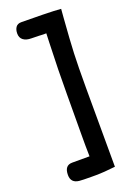

<svg xmlns="http://www.w3.org/2000/svg" viewBox="-173 -816 721 1050"><g transform="rotate(-20 188.0 -291.0)"><path d="M166 172Q117 172 97 170Q50 165 50 119Q50 63 95 63H153H196Q195 42 195 1V-61Q196 -110 196 -299Q196 -435 202 -597L204 -650Q191 -649 162 -651L118 -652Q88 -652 71 -665Q54 -678 54 -703Q54 -725 64 -739.5Q74 -754 96 -754Q143 -754 218.5 -752.5Q294 -751 326 -748L322 -698Q312 -567 309 -495Q306 -423 306 -296L307 164Q233 172 204 172Z"/></g></svg>

Font: Mali
Style: Bold
Weight: 700
Designer: Kitiyaporn Chalermlarp | Katatrad Aksorn Co.,Ltd.
Foundry: Cadson Demak Co.,Ltd.
Version: Version 1.000; ttfautohint (v1.6)